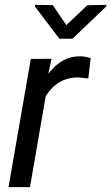

<svg xmlns="http://www.w3.org/2000/svg" viewBox="-20 -771 458 791"><path d="M15.1 0ZM343.8 -447.8 302.2 -452.1Q217.3 -452.1 168.5 -375.5L103.5 0H15.1L106.9 -528.3L192.4 -528.8L179.2 -467.3Q235.4 -541 311.5 -539.1Q327.6 -539.1 353.5 -531.7ZM253.4 -667.5 339.8 -749.5 417.5 -751 418 -744.6 278.3 -611.3H224.6L124 -744.1V-751L197.3 -750Z"/></svg>

Font: Roboto
Style: Italic
Weight: 400
Italic angle: -12°
Designer: Google
Version: Version 2.134; 2016; ttfautohint (v1.6)